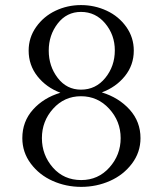

<svg xmlns="http://www.w3.org/2000/svg" viewBox="-20 -729 641 756"><path d="M67.9 -185.1Q67.9 -250.5 109.9 -297.4Q151.9 -344.2 217.8 -363.8Q162.1 -384.8 127.4 -428.7Q92.8 -472.7 92.8 -529.8Q92.8 -581.1 122.3 -622.8Q151.9 -664.6 198.7 -686.8Q245.6 -709 298.8 -709Q352.5 -709 399.9 -687Q447.3 -665 477.1 -623.3Q506.8 -581.5 506.8 -529.8Q506.8 -472.7 471.7 -429.2Q436.5 -385.7 380.9 -365.2Q447.8 -344.7 490.5 -297.4Q533.2 -250 533.2 -185.1Q533.2 -129.4 499.5 -84.7Q465.8 -40 412.8 -16.6Q359.9 6.8 299.8 6.8Q240.2 6.8 187.5 -16.6Q134.8 -40 101.3 -84.7Q67.9 -129.4 67.9 -185.1ZM145 -185.1Q145 -118.7 188.2 -69.3Q231.4 -20 299.8 -20Q366.7 -20 410.9 -69.6Q455.1 -119.1 455.1 -185.1Q455.1 -251.5 409.9 -300.8Q364.7 -350.1 298.8 -350.1Q233.4 -350.1 189.2 -301Q145 -252 145 -185.1ZM171.9 -529.8Q171.9 -468.3 207.3 -422.1Q242.7 -376 298.8 -376Q356.9 -376 394.5 -422.1Q432.1 -468.3 432.1 -530.8Q432.1 -591.3 394.3 -636.7Q356.4 -682.1 298.8 -682.1Q242.7 -682.1 207.3 -636.5Q171.9 -590.8 171.9 -529.8Z"/></svg>

Font: Dihjauti
Style: Regular
Weight: 400
Designer: T. Christopher White
Version: Version 3.0.0